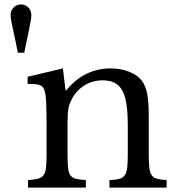

<svg xmlns="http://www.w3.org/2000/svg" viewBox="-20 -850 799 870"><path d="M286 -157Q286 -116 288 -92.5Q290 -69 298.5 -56.5Q307 -44 323.5 -40Q340 -36 369 -34V0H107V-34Q135 -36 151.5 -40Q168 -44 177 -56Q186 -68 188.5 -90Q191 -112 191 -150V-283Q191 -402 185 -428Q182 -441 177.5 -449.5Q173 -458 164 -462.5Q155 -467 141 -468.5Q127 -470 105 -470V-502L265 -540L277 -441H281Q319 -489 370 -514.5Q421 -540 481 -540Q527 -540 565 -525Q603 -510 623 -484Q640 -461 647 -424.5Q654 -388 654 -324V-157Q654 -116 656.5 -92.5Q659 -69 667 -56.5Q675 -44 691.5 -40Q708 -36 735 -34V0H476V-34Q504 -35 520.5 -39.5Q537 -44 545.5 -56Q554 -68 556.5 -90.5Q559 -113 559 -150V-282Q559 -339 553 -378Q547 -417 533.5 -441Q520 -465 498 -475.5Q476 -486 445 -486Q400 -486 362.5 -463Q325 -440 304 -398Q299 -388 295.5 -379Q292 -370 290 -358Q288 -346 287 -330.5Q286 -315 286 -291ZM61 -611Q57 -632 51.5 -658Q46 -684 40.5 -708.5Q35 -733 31.5 -752.5Q28 -772 28 -781Q28 -802 41.5 -816Q55 -830 75 -830Q95 -830 108.5 -816Q122 -802 122 -780Q122 -771 118.5 -751.5Q115 -732 110 -708Q105 -684 99.5 -658Q94 -632 90 -611Z"/></svg>

Font: SVN-Libre Baskerville
Style: Regular
Weight: 400
Designer: Pablo Impallari, Rodrigo Fuenzalida
Foundry: Pablo Impallari, Rodrigo Fuenzalida
Version: Version 1.000; ttfautohint (v1.8.4)